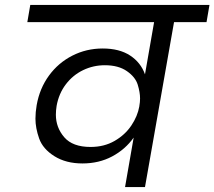

<svg xmlns="http://www.w3.org/2000/svg" viewBox="-20 -760 871 780"><path d="M831 -740 819 -670H687L569 0H488L523 -201Q489 -153 435.5 -124.5Q382 -96 315 -96Q248 -96 201 -125.5Q154 -155 139 -197.5Q124 -240 124 -278Q124 -304 129 -333Q141 -401 179 -453Q217 -505 274 -534Q331 -563 397 -563Q465 -563 508.5 -534.5Q552 -506 569 -458L606 -670H91L103 -740ZM348 -163Q403 -163 445.5 -187.5Q488 -212 513.5 -250Q539 -288 546 -328V-329Q549 -345 549 -360Q549 -385 539.5 -416Q530 -447 495.5 -471Q461 -495 406 -495Q359 -495 317.5 -475Q276 -455 247.5 -417.5Q219 -380 210 -330Q207 -311 207 -294Q207 -242 241 -202.5Q275 -163 348 -163Z"/></svg>

Font: Fz Poppins
Style: Italic
Weight: 400
Italic angle: -10°
Designer: Ninad Kale (Devanagari), Jonny Pinhorn (Latin)
Foundry: Indian Type Foundry
Version: Vit hóa bi Vntype.Com & FontZin.Com